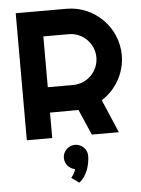

<svg xmlns="http://www.w3.org/2000/svg" viewBox="-62 -748 776 1054"><g transform="rotate(-5 326.0 -221.5)"><path d="M345 -560C422 -560 485 -497 485 -420C485 -343 422 -280 345 -280H205V-560ZM205 -140 362 -141 423 0H572L494 -183C575 -234 625 -324 625 -420C625 -574 499 -700 345 -700H65V0H205ZM393 114C393 78 363 48 326 48C290 48 259 78 259 114C259 148 283 175 315 181C311 196 304 210 290 227L332 257C376 224 393 160 393 114Z"/></g></svg>

Font: Righteous
Style: Regular
Weight: 400
Designer: Astigmatic (AOETI)
Foundry: Astigmatic (AOETI)
Version: Version 1.000